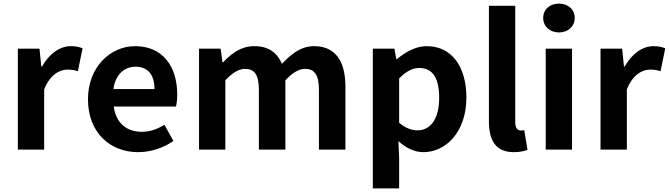

<svg xmlns="http://www.w3.org/2000/svg" viewBox="-20 -830 3710 1065"><path d="M79 0H225V-334C257 -415 310 -444 354 -444C377 -444 393 -441 412 -435L438 -562C421 -569 403 -574 372 -574C314 -574 254 -534 213 -461H209L199 -560H79Z M746 14C816 14 887 -10 942 -48L892 -138C852 -113 812 -99 766 -99C683 -99 623 -147 611 -239H956C960 -252 963 -279 963 -306C963 -461 883 -574 729 -574C595 -574 468 -461 468 -279C468 -95 590 14 746 14ZM609 -336C620 -418 672 -460 731 -460C803 -460 837 -412 837 -336Z M1084 0H1230V-385C1270 -427 1306 -448 1338 -448C1391 -448 1416 -417 1416 -331V0H1563V-385C1603 -427 1639 -448 1671 -448C1724 -448 1749 -417 1749 -331V0H1896V-349C1896 -490 1841 -574 1722 -574C1649 -574 1595 -530 1544 -476C1517 -538 1470 -574 1390 -574C1317 -574 1265 -534 1218 -485H1214L1204 -560H1084Z M2048 215H2194V45L2190 -47C2233 -8 2280 14 2329 14C2452 14 2567 -97 2567 -289C2567 -461 2485 -574 2347 -574C2287 -574 2229 -542 2182 -502H2178L2168 -560H2048ZM2296 -107C2266 -107 2230 -118 2194 -149V-395C2233 -434 2267 -453 2305 -453C2382 -453 2416 -394 2416 -287C2416 -165 2364 -107 2296 -107Z M2830 14C2864 14 2889 8 2906 1L2888 -108C2878 -106 2874 -106 2868 -106C2854 -106 2838 -117 2838 -150V-798H2692V-157C2692 -53 2728 14 2830 14Z M3007 0H3153V-560H3007ZM3081 -650C3131 -650 3168 -684 3168 -730C3168 -778 3131 -810 3081 -810C3030 -810 2993 -778 2993 -730C2993 -684 3030 -650 3081 -650Z M3311 0H3457V-334C3489 -415 3542 -444 3586 -444C3609 -444 3625 -441 3644 -435L3670 -562C3653 -569 3635 -574 3604 -574C3546 -574 3486 -534 3445 -461H3441L3431 -560H3311Z"/></svg>

Font: Noto Sans T Chinese Bold
Style: Bold
Weight: 700
Designer: Ryoko NISHIZUKA (kana & ideographs); Paul D. Hunt (Latin, Greek & Cyrillic); Wenlong ZHANG (bopomofo); Sandoll Communica
Foundry: Adobe Systems Incorporated
Version: Version 1.000;PS 1;hotconv 1.0.78;makeotf.lib2.5.61930